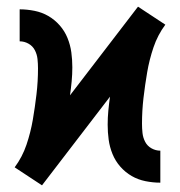

<svg xmlns="http://www.w3.org/2000/svg" viewBox="-20 -548 540 576"><path d="M106 8 65 -19 24 -46Q47 -77 59.5 -114Q72 -151 78.5 -189Q85 -227 89.5 -265.5Q94 -304 94 -343Q94 -357 92.5 -371Q91 -385 84.5 -397.5Q78 -410 65.5 -417Q53 -424 39 -424V-520Q61 -520 83.5 -515.5Q106 -511 125 -500Q144 -489 159 -472Q174 -455 182.5 -434Q191 -413 194 -391Q197 -369 197 -346Q197 -325 195 -304Q193 -283 190 -262L394 -528L435 -501L476 -474Q453 -443 440.5 -406Q428 -369 421.5 -331Q415 -293 410.5 -254.5Q406 -216 406 -177Q406 -163 407.5 -149Q409 -135 415.5 -122.5Q422 -110 434.5 -103Q447 -96 461 -96V0Q439 0 416.5 -4.5Q394 -9 375 -20Q356 -31 341 -48Q326 -65 317.5 -86Q309 -107 306 -129Q303 -151 303 -174Q303 -195 305 -216Q307 -237 310 -258Z"/></svg>

Font: Iosevka SS08 Regular
Style: Bold
Weight: 700
Monospace: yes
Designer: Belleve Invis
Foundry: Belleve Invis
Version: Version 16.3.4; ttfautohint (v1.8.4)